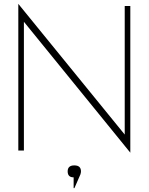

<svg xmlns="http://www.w3.org/2000/svg" viewBox="-20 -781 771 996"><path d="M627 -750H656V11L104 -668V0H75V-761L627 -83ZM362 195V139Q331 139 331 108Q331 77 365.5 77Q400 77 400 108Q400 115 397 124L366 195Z"/></svg>

Font: Poiret One
Style: Regular
Weight: 400
Designer: Denis Masharov
Foundry: Denis Masharov
Version: Version 1.001